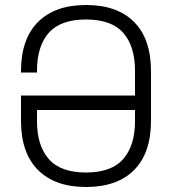

<svg xmlns="http://www.w3.org/2000/svg" viewBox="-20 -734 688 768"><path d="M64 -251V-352H520V-294H128V-249Q128 -152 175 -98Q222 -44 324 -44Q426 -44 473 -98Q520 -152 520 -249V-451Q520 -549 473 -602.5Q426 -656 324 -656Q222 -656 175 -602.5Q128 -549 128 -451V-444H64V-449Q64 -578 132 -646Q200 -714 324 -714Q449 -714 516.5 -646Q584 -578 584 -449V-251Q584 -122 516.5 -54Q449 14 324 14Q200 14 132 -54Q64 -122 64 -251Z"/></svg>

Font: Space 7353
Style: Regular
Weight: 400
Designer: Christine Claussen + Ruben Lyon  (Space 7353)
Version: Version 1.000;FEAKit 1.0